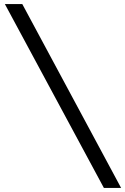

<svg xmlns="http://www.w3.org/2000/svg" viewBox="-20 -717 618 948"><path d="M493 211 4 -697H90L578 211Z"/></svg>

Font: Hanken Grotesk SemiBold
Style: Italic
Weight: 600
Italic angle: -8°
Designer: Alfredo Marco Pradil
Foundry: Hanken Design Co.
Version: Version 3.014